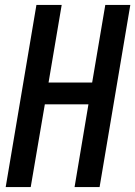

<svg xmlns="http://www.w3.org/2000/svg" viewBox="-20 -755 546 775"><path d="M3 0 127 -735H229L176 -422H352L405 -735H506L382 0H281L337 -334H161L104 0Z"/></svg>

Font: iosevka_custom_sans_ss08 SmBd
Style: Italic
Weight: 600
Italic angle: -10°
Designer: Belleve Invis
Foundry: Belleve Invis
Version: Version 10.3.0; ttfautohint (v1.8.3)